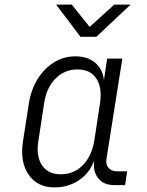

<svg xmlns="http://www.w3.org/2000/svg" viewBox="-20 -805 640 835"><path d="M217 10Q142 10 104 -46Q66 -102 80 -191L106 -358Q116 -418 145 -463.5Q174 -509 216 -534.5Q258 -560 308 -560Q361 -560 394 -532Q427 -504 432 -457L446 -550H512L443 -114Q439 -90 452 -75Q465 -60 488 -60H533L524 0H477Q430 0 406.5 -30.5Q383 -61 390 -108Q371 -54 324.5 -22Q278 10 217 10ZM244 -47Q301 -47 340 -86.5Q379 -126 390 -193L415 -356Q425 -424 399 -463.5Q373 -503 317 -503Q261 -503 221.5 -463.5Q182 -424 172 -356L147 -193Q136 -126 162.5 -86.5Q189 -47 244 -47ZM330 -645 224 -785H292L370 -688L477 -785H548L399 -645Z"/></svg>

Font: JetBrains Mono NL ExtraLight
Style: Italic
Weight: 200
Italic angle: -9°
Monospace: yes
Designer: Philipp Nurullin, Konstantin Bulenkov
Foundry: JetBrains
Version: Version 2.305; ttfautohint (v1.8.4.7-5d5b)